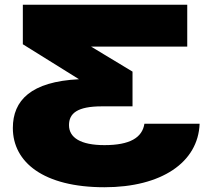

<svg xmlns="http://www.w3.org/2000/svg" viewBox="-20 -770 871 807"><path d="M767 -750H76V-584L312 -437C110 -427 34 -348 34 -232C34 -88 163 17 419 17C658 17 813 -87 819 -250H587C578 -192 527 -160 419 -160C318 -160 270 -192 270 -244C270 -293 304 -323 408 -323H537V-469L363 -574H767Z"/></svg>

Font: Bounded ExtBd
Style: Regular
Weight: 800
Designer: Vlad Churkin
Version: Version 3.0